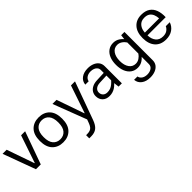

<svg xmlns="http://www.w3.org/2000/svg" viewBox="169 -1542 2811 2811"><g transform="rotate(-45 1574.5 -137.0)"><path d="M246.9 -77.5H242L92.8 -505.4H8.2L194.4 0H294.1L475.4 -505.4H391.8Z M758.4 -447.9Q826.7 -447.9 868.7 -399.8Q910.6 -351.7 910.6 -252.6Q910.6 -153.2 868.8 -105.1Q827 -57 758.4 -57Q689.8 -57 648.1 -105.1Q606.3 -153.2 606.3 -252.6Q606.3 -351.7 648.2 -399.8Q690.1 -447.9 758.4 -447.9ZM758.4 -509.9Q653.2 -509.9 590.1 -445Q526.9 -380.1 526.9 -252.6Q526.9 -125.3 590.2 -60Q653.5 5.4 758.4 5.4Q863.4 5.4 926.6 -60Q989.8 -125.3 989.8 -252.6Q989.8 -380.1 926.7 -445Q863.7 -509.9 758.4 -509.9Z M1041 -505.4 1240 14.2 1219.5 69.3Q1205.4 106.8 1188.7 127.9Q1171.9 149 1147.3 157.7Q1122.7 166.5 1085.6 166.5H1066.1V232H1106Q1179.3 232 1223.2 196.6Q1267.2 161.3 1296.5 79L1508.1 -505.4H1424.5L1279.6 -77.5H1274.8L1125.7 -505.4Z M1973 -354.8Q1973 -404.5 1946.8 -439Q1920.7 -473.5 1876 -491.7Q1831.3 -509.9 1775.8 -509.9Q1691.6 -509.9 1638.9 -470.5Q1586.1 -431 1581 -365H1650.9Q1657 -402.1 1690.1 -425Q1723.3 -447.9 1772.2 -447.9Q1805.1 -447.9 1832.7 -437.3Q1860.3 -426.8 1876.9 -406Q1893.5 -385.1 1893.5 -354.8V-97.6L1905.4 0H1973ZM1936.4 -135.7 1910.5 -161.1Q1878.3 -123.1 1850.3 -99.7Q1822.3 -76.3 1794 -65.9Q1765.6 -55.5 1731.5 -55.5Q1688.1 -55.5 1663.3 -80.1Q1638.5 -104.7 1638.5 -144.2Q1638.5 -182 1667.8 -206.7Q1697.2 -231.5 1752.1 -234.2L1928.6 -242V-297.4L1747.1 -289.5Q1690.6 -287.2 1650.6 -267.2Q1610.7 -247.3 1589.5 -214.1Q1568.4 -180.8 1568.4 -138.1Q1568.4 -73.6 1608.5 -34.1Q1648.7 5.4 1717.2 5.4Q1780.4 5.4 1833.7 -28Q1886.9 -61.4 1936.4 -135.7Z M2332.2 235.4Q2389.2 235.4 2434.2 217Q2479.3 198.7 2505.5 164Q2531.6 129.2 2531.6 79.2V-505.4H2464.1L2452.1 -407.8V79.2Q2452.1 125.1 2416 149.1Q2379.8 173.1 2329.1 173.1Q2278.5 173.1 2245.2 150.2Q2211.8 127.2 2205.5 90.1H2135.9Q2141 156.2 2193.6 195.8Q2246.3 235.4 2332.2 235.4ZM2102.8 -252.1Q2102.8 -174.1 2126.9 -116.2Q2150.9 -58.4 2195.4 -26.8Q2239.9 4.9 2300.9 4.9Q2355.7 4.9 2400.5 -23.9Q2445.3 -52.8 2479.7 -105.3L2454.5 -140.7Q2429.8 -103.3 2395.6 -80.8Q2361.3 -58.2 2321.8 -58.2Q2257.2 -58.2 2219.8 -111.1Q2182.4 -164.1 2182.4 -251.9Q2182.4 -340.3 2219.7 -393.7Q2257 -447 2321.6 -447Q2361.1 -447 2395.3 -424.6Q2429.6 -402.3 2454.5 -364.2L2479.7 -400.1Q2445.3 -452.5 2400.7 -481.3Q2356.1 -510.1 2301.2 -510.1Q2240.2 -510.1 2195.6 -478.2Q2150.9 -446.3 2126.9 -388.5Q2102.8 -330.7 2102.8 -252.1Z M2734.9 -231.2H3111.5Q3114.6 -314.5 3091.8 -377.2Q3069 -439.9 3017.6 -474.9Q2966.1 -509.9 2882.6 -509.9Q2778.3 -509.9 2717 -442.2Q2655.8 -374.5 2655.8 -252.6Q2655.8 -131.1 2716.7 -62.9Q2777.6 5.4 2886.4 5.4Q2969.3 5.4 3024.7 -33.3Q3080.1 -72 3101.6 -136.9H3019.3Q3005.7 -104.5 2972.9 -81.4Q2940.1 -58.2 2888.7 -58.2Q2813.9 -58.2 2775.2 -106.3Q2736.4 -154.5 2734.9 -231.2ZM2735.9 -287.1Q2739.6 -358.2 2777.8 -403Q2816 -447.9 2883.4 -447.9Q2936 -447.9 2967.2 -426.8Q2998.5 -405.6 3013.5 -369.3Q3028.5 -332.9 3031.2 -287.1Z"/></g></svg>

Font: Estedad-FD VF
Style: Regular
Weight: 100
Designer: Amin Abedi
Version: Version 7.3